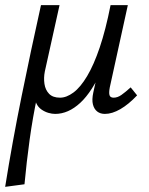

<svg xmlns="http://www.w3.org/2000/svg" viewBox="-33 -436 579 745"><path d="M-13 289Q15 114 51 -63.5Q87 -241 126 -416H198L141 -159Q136 -134 139.5 -110.5Q143 -87 157.5 -72Q172 -57 200 -57Q225 -57 252 -77Q279 -97 305 -140.5Q331 -184 354 -252Q377 -320 396 -416H438Q407 -266 366 -173Q325 -80 278.5 -37Q232 6 181 6Q169 6 155 2Q141 -2 128 -11Q115 -20 108 -35Q101 -50 102 -72L112 -65Q94 19 82 106Q70 193 62 279ZM374 6Q356 6 344 -3.5Q332 -13 327.5 -31Q323 -49 329 -77L404 -416H463L393 -97Q389 -76 392 -66.5Q395 -57 408 -57Q423 -57 438 -67.5Q453 -78 474 -97L499 -66Q466 -31 434 -12.5Q402 6 374 6Z"/></svg>

Font: Ysabeau Office Medium
Style: Italic
Weight: 500
Italic angle: -12°
Designer: Christian Thalmann (Catharsis Fonts)
Version: Version 2.001;gftools[0.9.30]; featfreeze: tnum,lnum,ss02